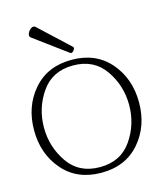

<svg xmlns="http://www.w3.org/2000/svg" viewBox="-133 -1018 954 1127"><g transform="rotate(-15 343.5 -454.0)"><path d="M353.5 -713.4Q360.8 -713.4 368.2 -722.7Q375.5 -731.9 375.5 -737.8Q375.5 -742.2 371.1 -746.6L189.9 -915.5Q185.1 -920.4 178.2 -920.4Q164.1 -920.4 149.9 -902.8Q139.6 -889.2 139.6 -877.4Q139.6 -868.2 146.5 -863.3L345.7 -716.3Q350.1 -713.4 353.5 -713.4ZM343.3 11.7Q490.2 11.7 576.2 -87.4Q662.1 -186.5 662.1 -331.1Q662.1 -475.6 576.2 -575Q490.2 -674.3 343.3 -674.3Q196.3 -674.3 110.4 -575Q24.4 -475.6 24.4 -331.1Q24.4 -186.5 110.4 -87.4Q196.3 11.7 343.3 11.7ZM343.3 -22.5Q216.8 -22.5 150.6 -117.9Q84.5 -213.4 84.5 -331.1Q84.5 -449.2 150.6 -544.7Q216.8 -640.1 343.3 -640.1Q469.7 -640.1 535.9 -544.7Q602.1 -449.2 602.1 -331.1Q602.1 -213.4 535.9 -117.9Q469.7 -22.5 343.3 -22.5Z"/></g></svg>

Font: Gayathri Thin
Style: Regular
Weight: 100
Designer: Binoy Dominic <binoy.domenic@gmail.com>
Foundry: SMC
Version: Version 1.000